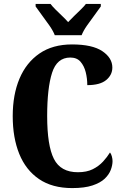

<svg xmlns="http://www.w3.org/2000/svg" viewBox="-20 -951 631 981"><path d="M349 10Q247 10 179.5 -36Q112 -82 78.5 -164.5Q45 -247 45 -358Q45 -467 79.5 -549Q114 -631 181.5 -677.5Q249 -724 348 -724Q452 -724 503 -689.5Q554 -655 554 -606Q554 -568 522.5 -542Q491 -516 426 -516Q426 -550 418 -582Q410 -614 391.5 -635.5Q373 -657 339 -657Q271 -657 246 -579Q221 -501 221 -358Q221 -207 255.5 -139Q290 -71 378 -71Q423 -71 454 -86.5Q485 -102 506.5 -125.5Q528 -149 542 -172Q548 -165 551.5 -152Q555 -139 555 -128Q555 -107 546 -83Q537 -59 515 -38Q493 -17 452.5 -3.5Q412 10 349 10ZM260 -771Q251 -794 232.5 -820.5Q214 -847 194.5 -873Q175 -899 162 -918V-931H238Q247 -919 263.5 -902.5Q280 -886 298 -869Q316 -852 328 -838Q341 -852 358.5 -869Q376 -886 393 -902.5Q410 -919 419 -931H495V-918Q482 -899 462.5 -873Q443 -847 424.5 -820.5Q406 -794 397 -771Z"/></svg>

Font: Noto Serif Tamil ExtraCondensed Black
Style: Regular
Weight: 900
Width: 2
Designer: Indian Type Foundry, Tom Grace, and the Monotype Design Team
Foundry: Monotype Imaging Inc.
Version: Version 2.004; ttfautohint (v1.8.4.7-5d5b)